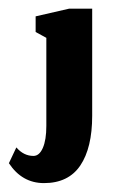

<svg xmlns="http://www.w3.org/2000/svg" viewBox="-61 -303 261 438"><path d="M39.3 114.7Q95 114.7 122.2 74.5Q149.3 34.3 149.3 -39V-283.3H97L20.3 -265.7V-230L44.7 -216.7V-15.7Q44.7 16.3 36.7 34.5Q28.7 52.7 15.3 52.7Q-7 52.7 -23.7 33.3L-40.7 69.3Q-10.7 114.7 39.3 114.7Z"/></svg>

Font: Jomhuria
Style: Regular
Weight: 400
Designer: Arabic design by Kourosh Beigpour, Latin design by Eben Sorkin, engineering by Lasse Fister and Khaled Hosney
Version: Version 1.0010